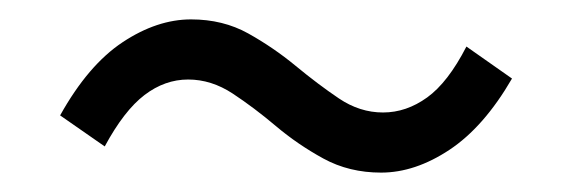

<svg xmlns="http://www.w3.org/2000/svg" viewBox="-20 -467 589 198"><path d="M373 -289Q340 -289 313.5 -303.5Q287 -318 264.5 -337Q242 -356 220 -370.5Q198 -385 174 -385Q150 -385 129 -369Q108 -353 88 -316L42 -348Q71 -400 106.5 -423.5Q142 -447 177 -447Q210 -447 236 -432.5Q262 -418 285 -399Q308 -380 329.5 -365.5Q351 -351 375 -351Q399 -351 420.5 -366.5Q442 -382 461 -419L508 -386Q479 -336 443.5 -312.5Q408 -289 373 -289Z"/></svg>

Font: Source Han Sans SC Normal
Style: Regular
Weight: 350
Designer: Ryoko NISHIZUKA 西塚涼子 (kana, bopomofo & ideographs); Paul D. Hunt (Latin, Greek & Cyrillic); Sandoll Communications 산돌커뮤니
Foundry: Adobe
Version: Version 2.004;hotconv 1.0.118;makeotfexe 2.5.65603